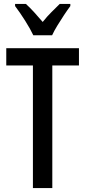

<svg xmlns="http://www.w3.org/2000/svg" viewBox="-20 -1011 436 980"><path d="M247 -51H148V-677H12V-765H383V-677H247ZM150 -831Q135 -863 108.5 -905Q82 -947 57 -980V-991H112Q130 -975 153 -950Q176 -925 198 -899Q222 -929 241.5 -948Q261 -967 285 -991H339V-980Q324 -960 306.5 -933.5Q289 -907 272.5 -880Q256 -853 246 -831Z"/></svg>

Font: Noto Sans Tamil UI ExtraCondensed Medium
Style: Regular
Weight: 500
Width: 2
Designer: Jelle Bosma - Monotype Design Team
Foundry: Monotype Imaging Inc.
Version: Version 2.004; ttfautohint (v1.8.4.7-5d5b)